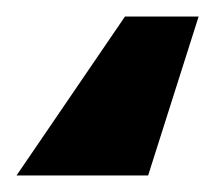

<svg xmlns="http://www.w3.org/2000/svg" viewBox="-29 -39 263 232"><path d="M-9 173 122 -19H211L150 173Z"/></svg>

Font: Coval
Style: Black
Weight: 1000
Foundry: Context Ltd
Version: Version 001.000